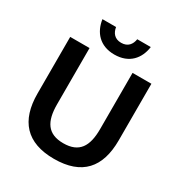

<svg xmlns="http://www.w3.org/2000/svg" viewBox="-194 -969 1051 1118"><g transform="rotate(30 331.0 -410.0)"><path d="M331.7 -689.2C431.7 -689.2 483.3 -752.5 494.2 -833.3H403.3C397.5 -796.7 376.7 -768.3 331.7 -768.3C287.5 -768.3 266.7 -796.7 260.8 -833.3H169.2C180.8 -752.5 232.5 -689.2 331.7 -689.2ZM330.8 12.5C518.3 12.5 604.2 -87.5 604.2 -269.2V-650H477.5V-271.7C477.5 -156.7 439.2 -93.3 332.5 -93.3C226.7 -93.3 188.3 -156.7 188.3 -271.7V-650H58.3V-269.2C58.3 -87.5 145.8 12.5 330.8 12.5Z"/></g></svg>

Font: Familjen Grotesk SemiBold
Style: Regular
Weight: 600
Designer: Anders Wikstroem, Jonas Baeckman, Matilda Gysing, Kristian Moeller
Foundry: Familjen STHLM AB
Version: Version 2.000